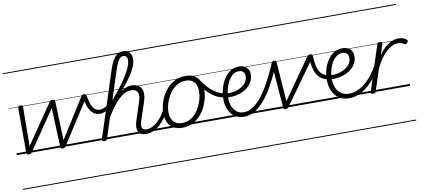

<svg xmlns="http://www.w3.org/2000/svg" viewBox="-101 -1282 4514 2045"><g transform="rotate(-10 2156.5 -259.5)"><path d="M127 15Q114 15 109 8Q104 1 104 -11L102 -489Q102 -499 107.5 -507Q113 -515 129 -515Q143 -515 149 -510Q155 -505 155 -492L151 -70L441 -494Q449 -506 456.5 -510.5Q464 -515 476 -515Q489 -515 495.5 -508Q502 -501 503 -487L518 -71L786 -496Q793 -507 800.5 -512Q808 -517 819 -514Q835 -512 839.5 -503Q844 -494 837 -483L529 -4Q523 4 515 9.5Q507 15 494 15Q481 15 476 8Q471 1 471 -10L454 -430L164 -4Q159 4 150 9.5Q141 15 127 15ZM0 365H804V375H0ZM0 -20H804V0H0ZM0 -505H804V-500H0ZM0 -885H804V-875H0Z M952 -280Q909 -280 878.5 -304Q848 -328 829.5 -374Q811 -420 802 -484Q801 -493 810.5 -499Q820 -505 830.5 -505Q841 -505 842 -497Q851 -442 865 -403Q879 -364 901.5 -343.5Q924 -323 957 -323Q982 -323 1007 -335.5Q1032 -348 1048 -364Q1053 -369 1058.5 -366.5Q1064 -364 1068 -358Q1072 -352 1073 -345Q1074 -338 1069 -334Q1055 -321 1036 -308.5Q1017 -296 995.5 -288Q974 -280 952 -280ZM804 365H867V375H804ZM804 -20H867V0H804ZM804 -505H867V-500H804ZM804 -885H867V-875H804Z M1395 17Q1366 17 1345 6.5Q1324 -4 1314 -24Q1304 -44 1304.5 -73Q1305 -102 1318 -140L1383 -340Q1396 -380 1393.5 -409Q1391 -438 1372 -453.5Q1353 -469 1315 -469Q1282 -469 1249.5 -453Q1217 -437 1184 -405.5Q1151 -374 1116 -327Q1081 -280 1043 -218L1028 -246Q1072 -319 1112 -370.5Q1152 -422 1189.5 -455Q1227 -488 1262.5 -503.5Q1298 -519 1331 -519Q1379 -519 1409.5 -497Q1440 -475 1447 -431.5Q1454 -388 1433 -323L1370 -134Q1353 -81 1362 -56Q1371 -31 1411 -31Q1420 -31 1424 -23.5Q1428 -16 1426.5 -7Q1425 2 1417.5 9.5Q1410 17 1395 17ZM944 15Q932 15 925 10.5Q918 6 921 -6L1154 -725Q1183 -814 1219 -854Q1255 -894 1306 -894Q1335 -894 1355 -881.5Q1375 -869 1386.5 -847Q1398 -825 1398 -794Q1398 -773 1391.5 -748.5Q1385 -724 1372 -696.5Q1359 -669 1340 -638.5Q1321 -608 1295 -573.5Q1269 -539 1237 -500.5Q1205 -462 1166 -419Q1127 -376 1081 -328L976 -4Q972 6 965 10.5Q958 15 944 15ZM1104 -398Q1143 -444 1176 -485.5Q1209 -527 1235.5 -564.5Q1262 -602 1282 -635.5Q1302 -669 1315.5 -697.5Q1329 -726 1336 -750Q1343 -774 1343 -793Q1343 -808 1338 -819.5Q1333 -831 1323.5 -837Q1314 -843 1300 -843Q1281 -843 1265.5 -830.5Q1250 -818 1236 -789.5Q1222 -761 1206 -714ZM866 365H1542V375H866ZM866 -20H1542V0H866ZM866 -505H1542V-500H866ZM866 -885H1542V-875H866Z M1396 17Q1385 17 1380.5 9.5Q1376 2 1377.5 -7Q1379 -16 1387.5 -23.5Q1396 -31 1411 -31Q1441 -31 1471.5 -45.5Q1502 -60 1530.5 -85.5Q1559 -111 1583 -145Q1607 -179 1624 -217Q1629 -228 1637.5 -228Q1646 -228 1653 -220.5Q1660 -213 1656 -203Q1637 -157 1609.5 -117Q1582 -77 1548.5 -47Q1515 -17 1476.5 0Q1438 17 1396 17ZM1542 365V375ZM1542 -20V0ZM1542 -505V-500ZM1542 -885V-875Z M1786 19Q1730 19 1691.5 -4.5Q1653 -28 1633.5 -70.5Q1614 -113 1614 -168Q1614 -223 1633 -284Q1652 -345 1690 -398.5Q1728 -452 1785 -485.5Q1842 -519 1918 -519Q1972 -519 2010 -496.5Q2048 -474 2068 -433.5Q2088 -393 2088 -339Q2088 -298 2076.5 -249.5Q2065 -201 2041.5 -153.5Q2018 -106 1981.5 -67Q1945 -28 1896.5 -4.5Q1848 19 1786 19ZM1792 -31Q1851 -31 1896 -61Q1941 -91 1970.5 -138Q2000 -185 2015 -237Q2030 -289 2030 -334Q2030 -376 2016.5 -406Q2003 -436 1976 -452.5Q1949 -469 1910 -469Q1852 -469 1807.5 -440Q1763 -411 1732.5 -364.5Q1702 -318 1686 -266.5Q1670 -215 1670 -170Q1670 -128 1684.5 -96.5Q1699 -65 1726 -48Q1753 -31 1792 -31ZM1542 365H2143V375H1542ZM1542 -20H2143V0H1542ZM1542 -505H2143V-500H1542ZM1542 -885H2143V-875H1542Z M2276 -223Q2217 -235 2170.5 -266.5Q2124 -298 2088 -342Q2052 -386 2020 -435Q2014 -444 2019 -453.5Q2024 -463 2033 -467.5Q2042 -472 2047 -463Q2082 -412 2117.5 -371.5Q2153 -331 2194.5 -304Q2236 -277 2287 -265Q2295 -263 2297 -256Q2299 -249 2296.5 -241Q2294 -233 2288.5 -227.5Q2283 -222 2276 -223ZM2144 365H2182V375H2144ZM2144 -20H2182V0H2144ZM2144 -505H2182V-500H2144ZM2144 -885H2182V-875H2144Z M2291 -262Q2337 -254 2382 -261Q2427 -268 2464.5 -287.5Q2502 -307 2524.5 -337.5Q2547 -368 2547 -408Q2547 -437 2530 -453.5Q2513 -470 2482 -470Q2471 -470 2466.5 -477Q2462 -484 2463.5 -494Q2465 -504 2472.5 -511.5Q2480 -519 2494 -519Q2518 -519 2538.5 -511.5Q2559 -504 2573.5 -491Q2588 -478 2596 -459.5Q2604 -441 2604 -418Q2604 -366 2578 -325.5Q2552 -285 2507.5 -258Q2463 -231 2406 -220.5Q2349 -210 2287 -218ZM2180 365H2655V375H2180ZM2180 -20H2655V0H2180ZM2180 -505H2655V-500H2180ZM2180 -885H2655V-875H2180Z M2456 18Q2400 18 2358 -10Q2316 -38 2293 -88.5Q2270 -139 2270 -206Q2270 -247 2279 -291Q2288 -335 2305.5 -375.5Q2323 -416 2350 -448.5Q2377 -481 2412.5 -500Q2448 -519 2493 -519Q2503 -519 2506.5 -511.5Q2510 -504 2508 -494Q2506 -484 2499 -477Q2492 -470 2482 -470Q2451 -470 2425.5 -453Q2400 -436 2381 -408Q2362 -380 2349 -345.5Q2336 -311 2329.5 -275Q2323 -239 2323 -208Q2323 -155 2340 -115Q2357 -75 2388 -52.5Q2419 -30 2461 -30Q2527 -30 2591 -83.5Q2655 -137 2718.5 -242Q2782 -347 2847 -501Q2850 -506 2857.5 -507Q2865 -508 2873.5 -505Q2882 -502 2886.5 -495.5Q2891 -489 2888 -481Q2835 -356 2783 -262.5Q2731 -169 2677.5 -106.5Q2624 -44 2569 -13Q2514 18 2456 18ZM2655 365H2743V375H2655ZM2655 -20H2743V0H2655ZM2655 -505H2743V-500H2655ZM2655 -885H2743V-875H2655Z M2905 15Q2892 15 2887.5 10Q2883 5 2882 -5L2844 -487Q2843 -501 2851.5 -508Q2860 -515 2873 -515Q2885 -515 2890.5 -510.5Q2896 -506 2897 -494L2928 -67L3229 -496Q3238 -508 3244.5 -511.5Q3251 -515 3260 -515Q3277 -515 3285.5 -505Q3294 -495 3284 -483L2940 -4Q2933 5 2925.5 10Q2918 15 2905 15ZM2742 365H3251V375H2742ZM2742 -20H3251V0H2742ZM2742 -505H3251V-500H2742ZM2742 -885H3251V-875H2742Z M3402 -221Q3351 -230 3317 -262.5Q3283 -295 3266 -352Q3249 -409 3247 -491Q3247 -498 3253 -502Q3259 -506 3267.5 -506.5Q3276 -507 3282.5 -504Q3289 -501 3289 -495Q3292 -422 3304.5 -373.5Q3317 -325 3343 -298.5Q3369 -272 3408 -264Q3418 -262 3422 -255Q3426 -248 3424.5 -240Q3423 -232 3417.5 -226Q3412 -220 3402 -221ZM3251 365H3301V375H3251ZM3251 -20H3301V0H3251ZM3251 -505H3301V-500H3251ZM3251 -885H3301V-875H3251Z M3412 -262Q3458 -254 3503 -261Q3548 -268 3585.5 -287.5Q3623 -307 3645.5 -337.5Q3668 -368 3668 -408Q3668 -437 3651 -453.5Q3634 -470 3603 -470Q3592 -470 3587.5 -477Q3583 -484 3584.5 -494Q3586 -504 3593.5 -511.5Q3601 -519 3615 -519Q3639 -519 3659.5 -511.5Q3680 -504 3694.5 -491Q3709 -478 3717 -459.5Q3725 -441 3725 -418Q3725 -366 3699 -325.5Q3673 -285 3628.5 -258Q3584 -231 3527 -220.5Q3470 -210 3408 -218ZM3301 365H3776V375H3301ZM3301 -20H3776V0H3301ZM3301 -505H3776V-500H3301ZM3301 -885H3776V-875H3301Z M3596 18Q3553 18 3519.5 6Q3486 -6 3462 -28.5Q3438 -51 3422 -80.5Q3406 -110 3398.5 -145Q3391 -180 3391 -217Q3391 -269 3405 -322.5Q3419 -376 3447 -420.5Q3475 -465 3517 -492Q3559 -519 3615 -519Q3624 -519 3628 -511.5Q3632 -504 3629.5 -494Q3627 -484 3620.5 -477Q3614 -470 3604 -470Q3566 -470 3536.5 -447Q3507 -424 3486.5 -386Q3466 -348 3455 -304Q3444 -260 3444 -218Q3444 -181 3453 -147.5Q3462 -114 3481 -87.5Q3500 -61 3531 -45.5Q3562 -30 3605 -30Q3662 -30 3721.5 -63.5Q3781 -97 3836 -160.5Q3891 -224 3934 -315Q3938 -323 3946.5 -323Q3955 -323 3960.5 -316.5Q3966 -310 3960 -294Q3916 -195 3856.5 -125Q3797 -55 3730 -18.5Q3663 18 3596 18ZM3776 365V375ZM3776 -20V0ZM3776 -505V-500ZM3776 -885V-875Z M3851 15Q3839 15 3831.5 10Q3824 5 3829 -7L3986 -494Q3991 -506 3997.5 -510.5Q4004 -515 4017 -515Q4033 -515 4038.5 -508.5Q4044 -502 4040 -490L4003 -374Q4031 -416 4059.5 -444Q4088 -472 4115.5 -488.5Q4143 -505 4168.5 -512Q4194 -519 4217 -519Q4246 -519 4270.5 -510Q4295 -501 4306 -489Q4313 -483 4312.5 -476Q4312 -469 4304 -458Q4295 -447 4288 -445Q4281 -443 4274 -447Q4261 -456 4243.5 -462.5Q4226 -469 4203 -469Q4175 -469 4145 -456Q4115 -443 4083.5 -416Q4052 -389 4020.5 -345.5Q3989 -302 3960 -241L3882 -4Q3879 6 3872 10.5Q3865 15 3851 15ZM3776 365H4255V375H3776ZM3776 -20H4255V0H3776ZM3776 -505H4255V-500H3776ZM3776 -885H4255V-875H3776Z"/></g></svg>

Font: Playwrite DK Loopet Guides
Style: Regular
Weight: 400
Designer: Veronika Burian, José Scaglione
Foundry: TypeTogether
Version: Version 1.003